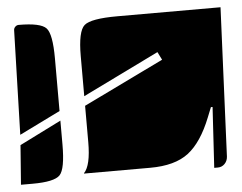

<svg xmlns="http://www.w3.org/2000/svg" viewBox="-41 -539 728 578"><g transform="rotate(-5 322.5 -250.0)"><path d="M11 -160 20 -475Q20 -481 24.5 -485.5Q29 -490 35 -490Q101 -490 118 -472Q135 -454 135 -380V-221ZM192 -27V-28Q213 -50 213 -120V-230L456 -348L444 -372L213 -259V-380Q213 -455 233 -472.5Q253 -490 333 -490H645L625 -40Q624 -27 615.5 -18.5Q607 -10 595 -10H584L595 -193H590L578 -163Q549 -90 508 -58.5Q467 -27 392 -27ZM0 -10 9 -129 135 -192V-120Q135 -46 118 -28Q101 -10 35 -10Z"/></g></svg>

Font: PrimecolorCV1
Style: Medium
Weight: 500
Designer: gluk
Foundry: gluk
Version: Version 0.672